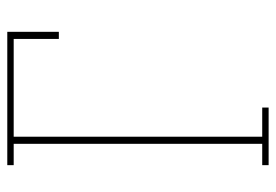

<svg xmlns="http://www.w3.org/2000/svg" viewBox="-138 -638 775 540"><g transform="rotate(-90 250.0 -367.5)"><path d="M56 0V-18H116V-717H56V-735H431V-590H411V-717H136V-18H218V0Z"/></g></svg>

Font: Iosevka Slab Thin
Style: Regular
Weight: 100
Monospace: yes
Designer: Belleve Invis
Foundry: Belleve Invis
Version: Version 11.1.0; ttfautohint (v1.8.3)